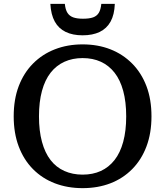

<svg xmlns="http://www.w3.org/2000/svg" viewBox="-20 -958 856 995"><path d="M408 17Q330 17 264.5 -8Q199 -33 151 -81.5Q103 -130 77 -199Q51 -268 51 -355Q51 -443 77 -511.5Q103 -580 151 -628.5Q199 -677 264.5 -702.5Q330 -728 408 -728Q487 -728 552 -702.5Q617 -677 665 -628.5Q713 -580 739 -511.5Q765 -443 765 -355Q765 -268 739 -199Q713 -130 665 -81.5Q617 -33 552 -8Q487 17 408 17ZM408 -53Q461 -53 502.5 -72Q544 -91 573.5 -128.5Q603 -166 618.5 -223Q634 -280 634 -355Q634 -430 618.5 -487Q603 -544 573.5 -581.5Q544 -619 502.5 -638Q461 -657 408 -657Q356 -657 314 -638Q272 -619 242.5 -581.5Q213 -544 197.5 -487Q182 -430 182 -355Q182 -280 197.5 -223Q213 -166 242 -128.5Q271 -91 313.5 -72Q356 -53 408 -53ZM408 -775Q460 -775 496.5 -792.5Q533 -810 553 -846Q573 -882 575 -938H505Q502 -908 492 -891.5Q482 -875 462.5 -868Q443 -861 410 -861Q379 -861 359.5 -868Q340 -875 329.5 -891.5Q319 -908 316 -938H241Q244 -882 264 -846Q284 -810 320.5 -792.5Q357 -775 408 -775Z"/></svg>

Font: Roboto Serif Medium
Style: Regular
Weight: 500
Designer: Greg Gazdowicz
Foundry: Commercial Type
Version: Version 1.008